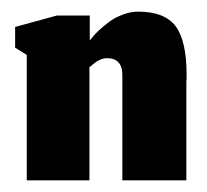

<svg xmlns="http://www.w3.org/2000/svg" viewBox="-20 -310 356 330"><path d="M133.7 0V-194.3Q134.3 -195 136.2 -196.5Q138 -198 138.8 -198.7Q139.7 -199.3 141.5 -200.8Q143.3 -202.3 144.3 -203Q145.3 -203.7 147 -204.8Q148.7 -206 150 -206.5Q151.3 -207 153.2 -207.8Q155 -208.7 156.5 -209Q158 -209.3 159.8 -209.7Q161.7 -210 163.7 -210Q191.3 -210 190.3 -178.7V0H300.3V-169Q300.3 -171.3 300.7 -175.3Q300.7 -179.3 300.7 -181.3Q300.7 -240 281.8 -265Q263 -290 217.3 -290Q204.3 -290 190.8 -284.8Q177.3 -279.7 167.7 -272.5Q158 -265.3 150.2 -258Q142.3 -250.7 138.3 -245.3L134.3 -240.3V-283.3H77.7L6 -263.7V-228L26 -215.7V0Z"/></svg>

Font: Jomhuria
Style: Regular
Weight: 400
Designer: Arabic design by Kourosh Beigpour, Latin design by Eben Sorkin, engineering by Lasse Fister and Khaled Hosney
Version: Version 1.0000